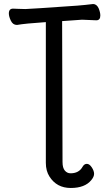

<svg xmlns="http://www.w3.org/2000/svg" viewBox="-20 -734 540 955"><path d="M331 128Q373 128 391 95Q399 81 412 81Q425 81 436.5 98.5Q448 116 448 130.5Q448 145 434 162Q402 201 332 201Q262 201 226 144Q208 116 208 76V-624Q104 -617 65 -610H64Q44 -610 34 -631Q24 -652 24 -667Q24 -691 45 -691Q52 -691 70.5 -690Q89 -689 106 -689Q123 -689 365 -706Q403 -709 443 -714Q461 -714 471 -692Q479 -672 479 -657Q479 -633 459 -633Q403 -636 388 -636L289 -629L291 72Q291 101 302.5 114.5Q314 128 331 128Z"/></svg>

Font: Moon Stars Kai HW
Style: Bold
Weight: 700
Designer: GuiWonder
Version: Version 1.101